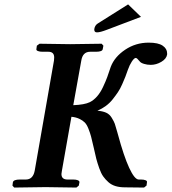

<svg xmlns="http://www.w3.org/2000/svg" viewBox="-20 -844 773 865"><path d="M628.9 1 543 0Q519 0 500.5 -5.6Q481.9 -11.2 468.3 -23.4Q454.6 -35.6 445.1 -49.1Q435.5 -62.5 427.2 -85.9Q418.9 -109.4 413.8 -128.7Q408.7 -147.9 401.9 -180.2Q394.5 -212.4 390.4 -228.5Q386.2 -244.6 378.4 -264.2Q370.6 -283.7 361.3 -292.7Q352.1 -301.8 337.2 -308.8Q322.3 -315.9 301.8 -317.9L258.8 -74.2Q256.8 -64.5 256.8 -60.1Q256.8 -35.2 284.2 -35.2H310.1Q322.8 -35.2 330.6 -32Q338.4 -28.8 337.9 -22.9L335 -7.8L324.2 1Q224.1 -1 185.1 -1L43.9 1L36.1 -7.8L38.1 -22.9Q41 -35.2 69.8 -35.2H96.2Q128.4 -35.2 136.2 -74.2L223.1 -570.8Q224.1 -576.7 224.1 -585Q224.1 -610.8 198.2 -610.8H171.9Q159.2 -610.8 150.9 -614Q142.6 -617.2 144 -623L146 -638.2L158.2 -647Q256.8 -645 295.9 -645L438 -647L445.8 -638.2L442.9 -623Q441.4 -610.8 412.1 -610.8H386.2Q352.5 -610.8 346.2 -570.8L310.1 -370.1Q360.8 -372.1 384.8 -383.8Q402.3 -392.6 417.5 -409.9Q432.6 -427.2 444.3 -452.4Q456.1 -477.5 463.1 -496.6Q470.2 -515.6 479 -543Q496.1 -587.9 543.7 -619.9Q591.3 -651.9 649.9 -651.9Q692.9 -651.9 712.9 -638.2Q732.9 -624.5 732.9 -604V-598.1Q729.5 -578.6 706.5 -565.2Q683.6 -551.8 659.2 -551.8Q643.1 -551.8 628.9 -556.2Q614.7 -560.5 609.9 -566.9Q597.2 -583 591.8 -583Q584.5 -583 573.7 -566.4Q563.5 -550.8 556.2 -529.8Q549.3 -509.8 544.7 -498Q540 -486.3 530.8 -465.1Q521.5 -443.8 511.5 -429Q501.5 -414.1 488 -397Q474.6 -379.9 457 -366.9Q439.5 -354 418.9 -345.2Q442.4 -343.3 458 -336.4Q473.6 -329.6 483.6 -313Q493.7 -296.4 497.3 -286.1Q501 -275.9 508.3 -249L511.2 -238.8Q537.6 -140.6 562 -87.9Q586.4 -35.2 605 -35.2H615.2Q627.9 -35.2 635.7 -32Q643.6 -28.8 642.1 -22.9L640.1 -7.8ZM557.1 -824.2 615.2 -768.1 461.9 -710Q431.2 -698.2 417 -698.2Q404.8 -698.2 404.8 -710V-712.9Q407.2 -729.5 419.9 -737.8Z"/></svg>

Font: Linux Libertine G
Style: Semibold Italic
Weight: 600
Italic angle: -11.5°
Designer: Philipp H. Poll
Foundry: Philipp H. Poll
Version: Version 5.1.1